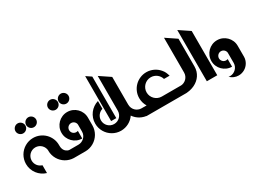

<svg xmlns="http://www.w3.org/2000/svg" viewBox="-73 -2159 4451 3365"><g transform="rotate(-30 2152.0 -476.5)"><path d="M251.5 -1019Q272.5 -1019 290.8 -1011Q309.1 -1002.9 322.8 -989.3Q336.4 -975.6 344.5 -957.3Q352.5 -939 352.5 -918.5Q352.5 -897.5 344.5 -879.2Q336.4 -860.8 322.8 -847.2Q309.1 -833.5 290.8 -825.7Q272.5 -817.9 251.5 -817.9Q231 -817.9 212.6 -825.7Q194.3 -833.5 180.7 -847.2Q167 -860.8 158.9 -879.2Q150.9 -897.5 150.9 -918.5Q150.9 -939 158.9 -957.3Q167 -975.6 180.7 -989.3Q194.3 -1002.9 212.6 -1011Q231 -1019 251.5 -1019ZM467.3 -1019Q488.3 -1019 506.6 -1011Q524.9 -1002.9 538.6 -989.3Q552.2 -975.6 560.3 -957.3Q568.4 -939 568.4 -918.5Q568.4 -897.5 560.3 -879.2Q552.2 -860.8 538.6 -847.2Q524.9 -833.5 506.6 -825.7Q488.3 -817.9 467.3 -817.9Q446.8 -817.9 428.5 -825.7Q410.2 -833.5 396.5 -847.2Q382.8 -860.8 374.8 -879.2Q366.7 -897.5 366.7 -918.5Q366.7 -939 374.8 -957.3Q382.8 -975.6 396.5 -989.3Q410.2 -1002.9 428.5 -1011Q446.8 -1019 467.3 -1019ZM480 -332.5Q479.5 -367.2 465.8 -397.7Q452.1 -428.2 429.2 -450.9Q406.2 -473.6 375.5 -486.8Q344.7 -500 309.6 -500Q274.4 -500 243.2 -486.6Q211.9 -473.1 189 -450.2Q166 -427.2 152.6 -396Q139.2 -364.7 139.2 -329.6Q139.2 -300.3 148.4 -274.2Q157.7 -248 174.1 -226.6Q190.4 -205.1 213.1 -189.5Q235.8 -173.8 263.2 -166V-7.8Q210.9 -22.9 167 -53.7Q123 -84.5 91.1 -126.5Q59.1 -168.5 41.3 -220Q23.4 -271.5 23.4 -328.1Q23.4 -374.5 35.4 -417.2Q47.4 -460 69.1 -497.1Q90.8 -534.2 121.3 -564.7Q151.9 -595.2 189 -616.9Q226.1 -638.7 268.6 -650.6Q311 -662.6 356.9 -662.6Q426.3 -662.6 487.3 -636.5Q548.3 -610.4 593.8 -564.9Q639.2 -519.5 665.3 -458.5Q691.4 -397.5 691.4 -328.1V-312.5Q691.4 -279.8 699 -255.9Q706.5 -231.9 718.3 -215.3Q730 -198.7 744.1 -188.2Q758.3 -177.7 771 -171.9Q783.7 -166 793.2 -164.1Q802.7 -162.1 805.7 -162.1Q805.7 -162.1 804.9 -162.1Q804.2 -162.1 804.2 -161.9Q804.2 -161.6 805.2 -161.6Q806.2 -161.6 810.1 -161.6V0H805.7Q760.7 -1 719 -13.2Q677.2 -25.4 641.1 -47.1Q605 -68.8 575.2 -99.1Q545.4 -129.4 524.2 -166Q502.9 -202.6 491 -244.6Q479 -286.6 479 -332Z M1370.6 -334.5Q1370.6 -288.6 1358.6 -245.8Q1346.7 -203.1 1325 -166Q1303.2 -128.9 1272.7 -98.4Q1242.2 -67.9 1205.1 -46.1Q1168 -24.4 1125.5 -12.2Q1083 0 1037.1 0H795.4V-162.6H988.8Q1023.4 -162.6 1054.2 -175.8Q1085 -189 1108.2 -211.7Q1131.3 -234.4 1144.8 -264.9Q1158.2 -295.4 1158.2 -330.1V-473.1Q1156.7 -490.7 1148.9 -505.6Q1141.1 -520.5 1128.9 -531.7Q1116.7 -543 1100.6 -549.3Q1084.5 -555.7 1066.4 -555.7Q1047.4 -555.7 1030.5 -548.3Q1013.7 -541 1001.2 -528.6Q988.8 -516.1 981.7 -499.5Q974.6 -482.9 974.6 -463.9Q974.6 -444.8 981.7 -428Q988.8 -411.1 1001.2 -398.7Q1013.7 -386.2 1030.5 -378.9Q1047.4 -371.6 1066.4 -371.6Q1075.7 -371.6 1084.2 -372.8Q1092.8 -374 1101.1 -377.9V-223.1Q1045.9 -223.6 997.6 -244.6Q949.2 -265.6 913.1 -302Q877 -338.4 856.2 -386.7Q835.4 -435.1 835.4 -490.2Q835.4 -545.4 856.4 -594.2Q877.4 -643.1 913.8 -679.4Q950.2 -715.8 999 -736.8Q1047.9 -757.8 1103 -757.8Q1158.2 -757.8 1206.8 -737.1Q1255.4 -716.3 1291.7 -680.2Q1328.1 -644 1349.1 -595.7Q1370.1 -547.4 1370.6 -492.7ZM950.7 -1092.8Q971.7 -1092.8 990 -1084.7Q1008.3 -1076.7 1022 -1063Q1035.6 -1049.3 1043.7 -1031Q1051.8 -1012.7 1051.8 -992.2Q1051.8 -971.2 1043.7 -952.9Q1035.6 -934.6 1022 -920.9Q1008.3 -907.2 990 -899.4Q971.7 -891.6 950.7 -891.6Q930.2 -891.6 911.9 -899.4Q893.6 -907.2 879.9 -920.9Q866.2 -934.6 858.2 -952.9Q850.1 -971.2 850.1 -992.2Q850.1 -1012.7 858.2 -1031Q866.2 -1049.3 879.9 -1063Q893.6 -1076.7 911.9 -1084.7Q930.2 -1092.8 950.7 -1092.8ZM1166.5 -1092.8Q1187.5 -1092.8 1205.8 -1084.7Q1224.1 -1076.7 1237.8 -1063Q1251.5 -1049.3 1259.5 -1031Q1267.6 -1012.7 1267.6 -992.2Q1267.6 -971.2 1259.5 -952.9Q1251.5 -934.6 1237.8 -920.9Q1224.1 -907.2 1205.8 -899.4Q1187.5 -891.6 1166.5 -891.6Q1146 -891.6 1127.7 -899.4Q1109.4 -907.2 1095.7 -920.9Q1082 -934.6 1074 -952.9Q1065.9 -971.2 1065.9 -992.2Q1065.9 -1012.7 1074 -1031Q1082 -1049.3 1095.7 -1063Q1109.4 -1076.7 1127.7 -1084.7Q1146 -1092.8 1166.5 -1092.8Z M2312.5 0Q2269.5 0 2229.5 -10.7Q2189.5 -21.5 2154.3 -40.5Q2119.1 -59.6 2089.6 -86.4Q2060.1 -113.3 2037.6 -146Q2015.1 -112.8 1985.4 -85.9Q1955.6 -59.1 1920.2 -40Q1884.8 -21 1844.5 -10.5Q1804.2 0 1761.2 0Q1715.3 0 1672.9 -12Q1630.4 -23.9 1593.3 -45.7Q1556.2 -67.4 1525.6 -97.9Q1495.1 -128.4 1473.4 -165.5Q1451.7 -202.6 1439.7 -245.4Q1427.7 -288.1 1427.7 -334.5Q1427.7 -391.1 1445.6 -442.6Q1463.4 -494.1 1495.4 -536.1Q1527.3 -578.1 1571.3 -608.6Q1615.2 -639.2 1667.5 -654.8V-496.6Q1640.1 -488.8 1617.4 -473.1Q1594.7 -457.5 1578.4 -436Q1562 -414.6 1552.7 -388.4Q1543.5 -362.3 1543.5 -333Q1543.5 -297.9 1556.9 -266.6Q1570.3 -235.4 1593.3 -212.4Q1616.2 -189.5 1647.5 -176Q1678.7 -162.6 1713.9 -162.6Q1749 -162.6 1780.3 -176Q1811.5 -189.5 1834.5 -212.4Q1857.4 -235.4 1870.8 -266.6Q1884.3 -297.9 1884.3 -333V-1037.1L2095.7 -895V-334.5V-332H2096.2Q2096.2 -296.9 2109.4 -265.6Q2122.6 -234.4 2145.5 -211.4Q2168.5 -188.5 2199.5 -175Q2230.5 -161.6 2266.1 -161.6H2312.5ZM1691.9 -1145 1796.4 -1074.7V-234.4H1691.9Z M2270.5 0 2271 -161.1H2367.7Q2344.2 -199.2 2331.5 -242.9Q2318.8 -286.6 2318.8 -334.5Q2318.8 -403.8 2345 -464.6Q2371.1 -525.4 2416.5 -570.8Q2461.9 -616.2 2522.9 -642.3Q2584 -668.5 2653.3 -668.5Q2691.4 -668.5 2727.1 -660.2Q2762.7 -651.9 2794.9 -636.7Q2827.1 -621.6 2855.5 -599.9Q2883.8 -578.1 2906.7 -551.3Q2921.9 -533.7 2932.6 -517.6Q2943.4 -501.5 2950.9 -485.1Q2958.5 -468.8 2964.6 -450.7Q2970.7 -432.6 2977.5 -411.1H2863.8Q2855 -441.9 2837.2 -467.8Q2819.3 -493.7 2794.7 -512.7Q2770 -531.7 2739.7 -542.2Q2709.5 -552.7 2676.3 -552.7Q2635.7 -552.7 2600.3 -537.4Q2564.9 -522 2538.6 -495.6Q2512.2 -469.2 2496.8 -433.6Q2481.4 -397.9 2481.4 -357.4Q2481.4 -316.9 2496.8 -281.5Q2512.2 -246.1 2538.6 -219.7Q2564.9 -193.4 2600.3 -178Q2635.7 -162.6 2676.3 -162.6H2678.2H3089.4V0Z M3224.6 -1036.1 3436 -894V-333.5Q3436 -283.2 3422.4 -239Q3408.7 -194.8 3383.8 -157.7Q3358.9 -120.6 3324.2 -91.3Q3289.6 -62 3247.3 -41.7Q3205.1 -21.5 3156.7 -10.7Q3108.4 0 3056.2 0V-161.6Q3091.3 -162.1 3121.8 -175.5Q3152.3 -189 3175.3 -211.9Q3198.2 -234.9 3211.4 -265.9Q3224.6 -296.9 3224.6 -332Z M3493.7 -1037.1 3704.6 -895.5V0H3493.7Z M4272.9 -45.4Q4272.5 -12.7 4263.4 17.6Q4254.4 47.9 4238.5 74.2Q4222.7 100.6 4200.7 122.3Q4178.7 144 4151.9 159.4Q4125 174.8 4094.5 183.3Q4064 191.9 4030.8 191.9Q3981 191.9 3937.7 173.1Q3894.5 154.3 3861.3 122.1Q3869.1 123.5 3876.7 124.5Q3884.3 125.5 3893.1 125.5Q3927.2 125.5 3957.8 112.3Q3988.3 99.1 4011.2 76.7Q4034.2 54.2 4047.9 23.9Q4061.5 -6.3 4062 -41V-231V-249.5Q4060.5 -267.1 4052.7 -282.2Q4044.9 -297.4 4032.5 -308.8Q4020 -320.3 4003.9 -326.7Q3987.8 -333 3969.7 -333Q3950.7 -333 3934.1 -325.7Q3917.5 -318.4 3905 -305.7Q3892.6 -293 3885.3 -276.1Q3877.9 -259.3 3877.9 -240.2Q3877.9 -221.2 3885.3 -204.6Q3892.6 -188 3905 -175.3Q3917.5 -162.6 3934.1 -155.3Q3950.7 -147.9 3969.7 -147.9Q3987.8 -147.9 4004.4 -154.8V0Q3949.2 -0.5 3901.1 -21.5Q3853 -42.5 3816.9 -78.6Q3780.8 -114.7 3760 -163.1Q3739.3 -211.4 3739.3 -266.6Q3739.3 -321.8 3760.3 -370.6Q3781.2 -419.4 3817.4 -455.8Q3853.5 -492.2 3902.1 -513.2Q3950.7 -534.2 4006.3 -534.2Q4061.5 -534.2 4110.1 -513.4Q4158.7 -492.7 4194.8 -456.5Q4231 -420.4 4252 -371.8Q4272.9 -323.2 4272.9 -268.1Z"/></g></svg>

Font: DimaBanoo
Style: Bold
Weight: 800
Designer: R.Balvardi
Foundry: R.Balvardi
Version: Version 1.0.0-alpha3